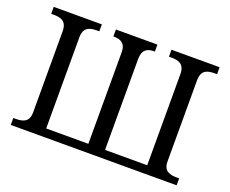

<svg xmlns="http://www.w3.org/2000/svg" viewBox="-115 -903 1309 1091"><g transform="rotate(20 539.5 -357.0)"><path d="M38 0H1041V-42H1028C984 -42 946 -51 946 -110V-600C946 -663 983 -672 1028 -672H1041V-714H750V-672H763C808 -672 845 -663 845 -600V-50H590V-600C590 -658 621 -672 662 -672H665V-714H414V-672H417C456 -672 489 -659 489 -604V-50H234V-600C234 -663 271 -672 316 -672H329V-714H38V-672H51C96 -672 133 -663 133 -600V-110C133 -51 95 -42 51 -42H38Z"/></g></svg>

Font: Noto Serif Thai
Style: Regular
Weight: 400
Designer: Monotype Design Team
Foundry: Monotype Imaging Inc.
Version: Version 1.901